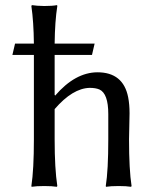

<svg xmlns="http://www.w3.org/2000/svg" viewBox="-20 -718 583 741"><path d="M104 -505.9H27.8L38.1 -549.8H110.8Q109.9 -633.8 101.1 -694.8L103 -698.2Q121.1 -695.3 150.9 -694.8Q181.6 -694.8 200.2 -698.2L201.2 -694.8Q191.9 -636.2 190.9 -549.8H345.2L335 -505.9H190.9V-352.1L192.9 -349.1Q270 -438.5 356 -439Q455.6 -439 474.6 -342.8Q480 -315.4 480 -280.8Q480 -264.6 479 -230.5Q478 -195.8 478 -180.2Q478 -63 487.8 0L485.8 2.9Q467.8 0 438 0Q407.2 0 389.2 2.9L388.2 0Q397.9 -61 397.9 -180.2V-277.8Q397.9 -356.9 363.8 -372.6Q349.1 -378.9 326.2 -378.9Q260.3 -377.4 190.9 -296.9V-180.2Q190.9 -66.9 201.2 0L199.2 2.9Q181.2 0 150.9 0Q120.1 0 102.1 2.9L101.1 0Q110.8 -64 110.8 -180.2V-505.9Z"/></svg>

Font: Linux Biolinum Capitals O
Style: Small Caps
Weight: 400
Designer: Philipp H. Poll
Foundry: Philipp H. Poll
Version: Version 1.0.4